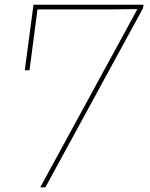

<svg xmlns="http://www.w3.org/2000/svg" viewBox="-20 -800 640 820"><path d="M85.9 -500 123 -779.8H592.8L590.8 -765.1L173.8 0H151.9L566.9 -761.2L450.2 -759.8H140.1L106 -500Z"/></svg>

Font: Cooper Hewitt
Style: Thin Italic
Weight: 702
Designer: Village Type and Design LLC
Foundry: Cooper Hewitt Smithsonian Design Museum
Version: 1.000